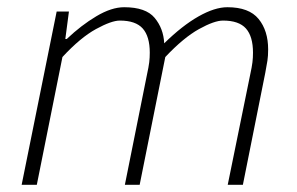

<svg xmlns="http://www.w3.org/2000/svg" viewBox="-20 -512 822 532"><path d="M40 0 137 -480H171L161 -404H165Q205 -442 247 -467Q289 -492 324 -492Q384 -492 408.5 -462.5Q433 -433 435 -392Q485 -441 530 -466.5Q575 -492 610 -492Q670 -492 696.5 -459.5Q723 -427 723 -375Q723 -357 721 -344Q719 -331 715 -310L653 0H611L673 -304Q678 -327 679.5 -339.5Q681 -352 681 -366Q681 -411 661.5 -433Q642 -455 598 -455Q574 -455 531.5 -431.5Q489 -408 438 -354L367 0H326L387 -304Q392 -327 393.5 -339.5Q395 -352 395 -366Q395 -411 375.5 -433Q356 -455 312 -455Q289 -455 246 -431.5Q203 -408 153 -354L82 0Z"/></svg>

Font: Source Sans 3 ExtraLight Light
Style: Italic
Weight: 300
Italic angle: -11°
Version: Version 3.052;hotconv 1.1.0;makeotfexe 2.6.0